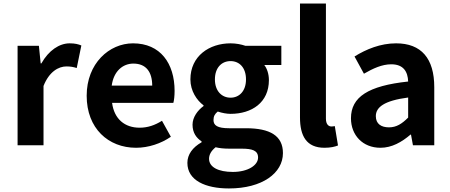

<svg xmlns="http://www.w3.org/2000/svg" viewBox="-20 -818 2536 1081"><path d="M79 0H225V-334C257 -415 310 -444 354 -444C377 -444 393 -441 412 -435L438 -562C421 -569 403 -574 372 -574C314 -574 254 -534 213 -461H209L199 -560H79Z M746 14C816 14 887 -10 942 -48L892 -138C852 -113 812 -99 766 -99C683 -99 623 -147 611 -239H956C960 -252 963 -279 963 -306C963 -461 883 -574 729 -574C595 -574 468 -461 468 -279C468 -95 590 14 746 14ZM609 -336C620 -418 672 -460 731 -460C803 -460 837 -412 837 -336Z M1269 243C1456 243 1573 157 1573 44C1573 -54 1500 -96 1365 -96H1270C1204 -96 1182 -112 1182 -142C1182 -164 1190 -177 1206 -190C1230 -182 1256 -177 1278 -177C1398 -177 1494 -241 1494 -367C1494 -402 1483 -433 1468 -452H1564V-560H1362C1339 -568 1309 -574 1278 -574C1159 -574 1052 -503 1052 -371C1052 -306 1088 -253 1126 -225V-221C1093 -197 1064 -158 1064 -116C1064 -70 1086 -41 1115 -22V-17C1064 12 1035 52 1035 99C1035 198 1137 243 1269 243ZM1278 -268C1229 -268 1190 -305 1190 -371C1190 -437 1228 -474 1278 -474C1328 -474 1365 -437 1365 -371C1365 -305 1327 -268 1278 -268ZM1291 150C1209 150 1157 123 1157 76C1157 53 1169 31 1194 11C1214 16 1238 19 1272 19H1340C1400 19 1433 29 1433 69C1433 113 1375 150 1291 150Z M1807 14C1841 14 1866 8 1883 1L1865 -108C1855 -106 1851 -106 1845 -106C1831 -106 1815 -117 1815 -150V-798H1669V-157C1669 -53 1705 14 1807 14Z M2122 14C2186 14 2242 -18 2291 -60H2294L2305 0H2425V-327C2425 -489 2352 -574 2210 -574C2122 -574 2042 -541 1976 -500L2029 -403C2081 -433 2131 -456 2183 -456C2252 -456 2276 -414 2278 -359C2053 -335 1956 -272 1956 -152C1956 -57 2022 14 2122 14ZM2170 -101C2127 -101 2096 -120 2096 -164C2096 -214 2142 -251 2278 -269V-156C2243 -121 2212 -101 2170 -101Z"/></svg>

Font: Noto Sans Japanese Bold
Style: Bold
Weight: 700
Designer: Ryoko NISHIZUKA (kana & ideographs); Paul D. Hunt (Latin, Greek & Cyrillic); Wenlong ZHANG (bopomofo); Sandoll Communica
Foundry: Adobe Systems Incorporated
Version: Version 1.000;PS 1;hotconv 1.0.78;makeotf.lib2.5.61930